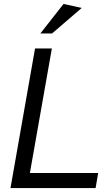

<svg xmlns="http://www.w3.org/2000/svg" viewBox="-20 -950 566 970"><path d="M242 -705H157L33 0H463L476 -76H131ZM184 -781H243L393 -910L301 -930Z"/></svg>

Font: Geom Light
Style: Italic
Weight: 300
Italic angle: -10°
Version: Version 1.102